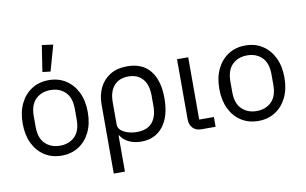

<svg xmlns="http://www.w3.org/2000/svg" viewBox="-93 -967 2154 1353"><g transform="rotate(-10 983.5 -290.0)"><path d="M280 12Q211 12 158.5 -21.5Q106 -55 76.5 -115.5Q47 -176 47 -258Q47 -340 76.5 -400.5Q106 -461 158.5 -494.5Q211 -528 280 -528Q349 -528 401.5 -494.5Q454 -461 483.5 -400.5Q513 -340 513 -258Q513 -176 483.5 -115.5Q454 -55 401.5 -21.5Q349 12 280 12ZM280 -59Q345 -59 386 -99Q427 -139 427 -221V-295Q427 -377 386 -417Q345 -457 280 -457Q216 -457 174.5 -417Q133 -377 133 -295V-221Q133 -139 174.5 -99Q216 -59 280 -59ZM356 -769 304 -585 247 -592 276 -780Z M618 200V-296Q618 -360 643 -412.5Q668 -465 718 -496.5Q768 -528 842 -528Q950 -528 1006 -458Q1062 -388 1062 -262Q1062 -132 1005.5 -60Q949 12 850 12Q800 12 761 -6.5Q722 -25 702 -59H698V200ZM830 -60Q904 -60 940 -102Q976 -144 976 -221V-295Q976 -372 939.5 -414Q903 -456 837 -456Q771 -456 734.5 -414Q698 -372 698 -295V-137Q698 -113 716.5 -96Q735 -79 765.5 -69.5Q796 -60 830 -60Z M1382 -70V0H1282Q1241 0 1219 -24Q1197 -48 1197 -85V-516H1277V-70Z M1687 12Q1618 12 1565.5 -21.5Q1513 -55 1483.5 -115.5Q1454 -176 1454 -258Q1454 -340 1483.5 -400.5Q1513 -461 1565.5 -494.5Q1618 -528 1687 -528Q1756 -528 1808.5 -494.5Q1861 -461 1890.5 -400.5Q1920 -340 1920 -258Q1920 -176 1890.5 -115.5Q1861 -55 1808.5 -21.5Q1756 12 1687 12ZM1687 -59Q1752 -59 1793 -99Q1834 -139 1834 -221V-295Q1834 -377 1793 -417Q1752 -457 1687 -457Q1623 -457 1581.5 -417Q1540 -377 1540 -295V-221Q1540 -139 1581.5 -99Q1623 -59 1687 -59Z"/></g></svg>

Font: IBM Plex Sans
Style: Regular
Weight: 400
Designer: Mike Abbink, Paul van der Laan, Pieter van Rosmalen
Foundry: Bold Monday
Version: Version 3.201